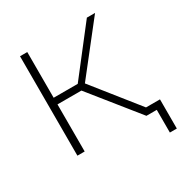

<svg xmlns="http://www.w3.org/2000/svg" viewBox="-180 -787 1034 1077"><g transform="rotate(-30 337.0 -248.5)"><path d="M300 -305H145V0H98V-644H145V-348H301L531 -644H584L337 -330L600 0H545ZM657 -42V147H612V0H550V-42Z"/></g></svg>

Font: Montserrat Ace
Style: Light
Weight: 300
Designer: Julieta Ulanovsky
Foundry: Julieta Ulanovsky
Version: Version 1